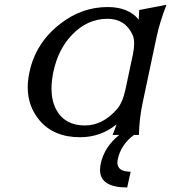

<svg xmlns="http://www.w3.org/2000/svg" viewBox="-20 -577 732 821"><path d="M342.8 -40.5Q418.5 -40.5 479 -108.9Q503.9 -136.7 516.1 -192.9L548.3 -344.2Q553.7 -370.6 553.7 -390.6Q553.7 -413.1 546.9 -428.2Q515.1 -496.6 439.5 -496.6Q353.5 -496.6 288.1 -428.2Q228.5 -366.7 208 -268.6Q200.2 -230.5 200.2 -197.8Q200.2 -146.5 220.2 -108.9Q256.8 -40.5 342.8 -40.5ZM574.2 0H552.7Q497.1 41.5 483.9 103Q481.9 111.3 481.9 118.2Q481.9 157.2 538.6 157.2L523.9 224.6Q407.7 224.6 407.7 149.4Q407.7 137.2 410.6 123.5Q425.8 51.8 489.7 0H461.4Q470.7 -22 478.5 -45.4Q410.6 9.8 322.3 9.8Q210 9.8 148.9 -62.5Q98.6 -122.6 98.6 -203.6Q98.6 -234.4 106 -268.6Q132.3 -393.1 236.8 -474.6Q329.1 -546.9 440.4 -546.9Q528.8 -546.9 573.2 -493.2Q574.7 -514.2 575.2 -534.2L691.9 -556.6Q662.6 -481.9 648.4 -413.6L591.3 -144Q574.7 -67.4 574.2 0Z"/></svg>

Font: Classica
Style: Book Oblique
Weight: 400
Italic angle: -12°
Designer: Wojciech Kalinowski "wmk69" (wmk69@o2.pl)
Foundry: Wojciech Kalinowski "wmk69" (wmk69@o2.pl)
Version: Version 2.1.1; 2021-05-14